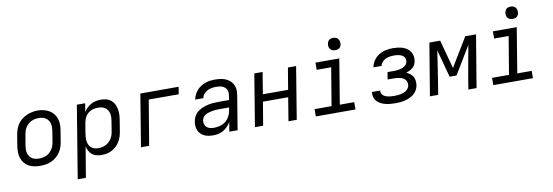

<svg xmlns="http://www.w3.org/2000/svg" viewBox="-64 -1228 5529 1918"><g transform="rotate(-10 2700.0 -269.0)"><path d="M253 8Q222 8 191.5 2Q161 -4 135.5 -18.5Q110 -33 92 -56.5Q74 -80 65.5 -108Q57 -136 57 -167.5Q57 -199 62 -230L80 -340Q85 -367 94.5 -394.5Q104 -422 121 -446Q138 -470 162 -488.5Q186 -507 212.5 -518.5Q239 -530 267 -535.5Q295 -541 323 -541Q354 -541 384 -533.5Q414 -526 439 -511.5Q464 -497 482.5 -474Q501 -451 510 -422.5Q519 -394 519 -362.5Q519 -331 513 -300L495 -190Q491 -163 481 -136Q471 -109 454 -85Q437 -61 413.5 -42Q390 -23 363 -11.5Q336 0 308 4Q280 8 253 8ZM254 -66Q273 -66 291.5 -69Q310 -72 328 -80Q346 -88 361 -101.5Q376 -115 387 -131Q398 -147 404.5 -165.5Q411 -184 414 -202L432 -312Q435 -332 435.5 -351Q436 -370 431.5 -388Q427 -406 416.5 -421.5Q406 -437 391 -447Q376 -457 357 -461Q338 -465 319 -465Q300 -465 281.5 -461.5Q263 -458 245.5 -449.5Q228 -441 213 -428Q198 -415 187.5 -398.5Q177 -382 171 -364Q165 -346 162 -328L143 -218Q140 -199 139.5 -179.5Q139 -160 143.5 -142Q148 -124 158 -109Q168 -94 183 -84Q198 -74 216.5 -70Q235 -66 254 -66Z M598 205 719 -530H803L789 -444Q803 -466 822.5 -485Q842 -504 865.5 -516Q889 -528 914.5 -533Q940 -538 965 -538Q965 -538 965 -538Q965 -538 965 -538Q994 -538 1020.5 -530.5Q1047 -523 1067.5 -505.5Q1088 -488 1099.5 -464Q1111 -440 1116 -413Q1121 -386 1119.5 -357.5Q1118 -329 1113 -300L1095 -190Q1091 -164 1082.5 -138.5Q1074 -113 1059.5 -89.5Q1045 -66 1024.5 -47Q1004 -28 979.5 -15Q955 -2 928.5 3Q902 8 876 8Q849 8 824 1.5Q799 -5 780.5 -20.5Q762 -36 750 -58Q738 -80 733 -105L681 205ZM856 -65Q874 -65 892.5 -68.5Q911 -72 928.5 -80.5Q946 -89 961.5 -102Q977 -115 987.5 -131.5Q998 -148 1004.5 -166Q1011 -184 1014 -202L1032 -312Q1035 -331 1035.5 -350.5Q1036 -370 1031.5 -388Q1027 -406 1017 -421Q1007 -436 992 -446Q977 -456 958.5 -460Q940 -464 921 -464Q904 -464 886.5 -461.5Q869 -459 852 -451Q835 -443 820.5 -431Q806 -419 796 -403.5Q786 -388 780 -371Q774 -354 771 -337L753 -227Q750 -207 749 -187.5Q748 -168 751.5 -149.5Q755 -131 763 -114.5Q771 -98 785 -86.5Q799 -75 817.5 -70Q836 -65 856 -65Z M1276 0 1363 -530H1751L1739 -456H1435L1359 0Z M2009 8Q1985 8 1962 4.5Q1939 1 1919 -8.5Q1899 -18 1883 -33.5Q1867 -49 1858.5 -69Q1850 -89 1848 -112.5Q1846 -136 1850 -159Q1854 -186 1868 -212Q1882 -238 1905 -256Q1928 -274 1954.5 -284.5Q1981 -295 2008.5 -301.5Q2036 -308 2063 -310Q2090 -312 2117 -312H2224L2231 -358Q2234 -373 2232.5 -389Q2231 -405 2224.5 -418Q2218 -431 2206 -440.5Q2194 -450 2180 -455.5Q2166 -461 2150.5 -462.5Q2135 -464 2119 -464Q2097 -464 2074.5 -460.5Q2052 -457 2031 -446Q2010 -435 1994.5 -416.5Q1979 -398 1975 -375H1892Q1897 -400 1908 -423Q1919 -446 1936 -466Q1953 -486 1975.5 -500Q1998 -514 2022 -523Q2046 -532 2070.5 -535Q2095 -538 2119 -538Q2140 -538 2161 -536Q2182 -534 2201.5 -529Q2221 -524 2238.5 -515Q2256 -506 2271 -493Q2286 -480 2296 -463.5Q2306 -447 2311.5 -427.5Q2317 -408 2316.5 -387Q2316 -366 2313 -346L2256 0H2172L2188 -94Q2174 -71 2154 -50.5Q2134 -30 2110.5 -16.5Q2087 -3 2060.5 2.5Q2034 8 2009 8ZM2030 -65Q2060 -65 2091 -73.5Q2122 -82 2147 -102Q2172 -122 2187 -150.5Q2202 -179 2207 -210L2212 -239H2117Q2103 -239 2090 -238.5Q2077 -238 2064 -236.5Q2051 -235 2037.5 -232.5Q2024 -230 2011 -226.5Q1998 -223 1985 -217.5Q1972 -212 1961 -203.5Q1950 -195 1943 -182.5Q1936 -170 1934 -157Q1930 -137 1936 -118Q1942 -99 1956.5 -86.5Q1971 -74 1990.5 -69.5Q2010 -65 2030 -65Z M2432 0 2519 -530H2603L2567 -310H2823L2860 -530H2943L2856 0H2772L2811 -237H2555L2515 0Z M3050 0V-74H3222L3286 -457H3139V-530H3381L3306 -74H3452V0ZM3356 -618Q3341 -618 3327.5 -623Q3314 -628 3305.5 -639.5Q3297 -651 3294.5 -665.5Q3292 -680 3295 -695Q3297 -705 3302 -715Q3307 -725 3316 -731.5Q3325 -738 3335.5 -740.5Q3346 -743 3356 -743Q3371 -743 3385 -737.5Q3399 -732 3407 -720.5Q3415 -709 3417.5 -694.5Q3420 -680 3418 -665Q3416 -655 3410.5 -645Q3405 -635 3396 -628.5Q3387 -622 3376.5 -620Q3366 -618 3356 -618Z M3857 8Q3831 8 3806 6Q3781 4 3757 -2Q3733 -8 3711 -19Q3689 -30 3672.5 -47Q3656 -64 3648 -88Q3640 -112 3644 -137Q3644 -138 3644.5 -140Q3645 -142 3645 -143H3728Q3728 -143 3728 -142Q3728 -141 3728 -140Q3725 -126 3731.5 -113Q3738 -100 3748.5 -91.5Q3759 -83 3772 -78Q3785 -73 3799 -70.5Q3813 -68 3827.5 -67Q3842 -66 3857 -66Q3872 -66 3887.5 -67Q3903 -68 3918 -70.5Q3933 -73 3948.5 -78.5Q3964 -84 3977.5 -93Q3991 -102 4000.5 -116Q4010 -130 4012 -145Q4015 -161 4011 -176Q4007 -191 3997.5 -202.5Q3988 -214 3974.5 -221Q3961 -228 3946 -232Q3931 -236 3915 -237.5Q3899 -239 3883 -239H3820L3832 -312H3895Q3909 -312 3923 -313Q3937 -314 3950.5 -317Q3964 -320 3978 -324.5Q3992 -329 4004.5 -337Q4017 -345 4025.5 -358Q4034 -371 4036 -384Q4038 -398 4034.5 -411Q4031 -424 4022.5 -433.5Q4014 -443 4002.5 -449Q3991 -455 3978 -458.5Q3965 -462 3951 -463Q3937 -464 3924 -464Q3903 -464 3881.5 -461Q3860 -458 3839.5 -448.5Q3819 -439 3803.5 -421.5Q3788 -404 3784 -383H3701Q3708 -419 3729.5 -451Q3751 -483 3783.5 -503Q3816 -523 3852 -530.5Q3888 -538 3924 -538Q3949 -538 3974.5 -535Q4000 -532 4023 -524.5Q4046 -517 4066 -503.5Q4086 -490 4099.5 -470Q4113 -450 4117.5 -425Q4122 -400 4118 -375Q4115 -357 4106.5 -339Q4098 -321 4083 -308.5Q4068 -296 4050.5 -287.5Q4033 -279 4015 -274Q4035 -265 4052.5 -251.5Q4070 -238 4081 -219.5Q4092 -201 4094.5 -178Q4097 -155 4094 -132Q4090 -108 4077.5 -85Q4065 -62 4045 -45.5Q4025 -29 4001.5 -18.5Q3978 -8 3953.5 -2Q3929 4 3905 6Q3881 8 3857 8Z M4207 0 4295 -530H4404L4483 -239L4659 -530H4768L4680 0H4597L4614 -106Q4628 -189 4643.5 -272Q4659 -355 4674 -439L4505 -159H4435L4359 -439Q4346 -355 4334 -272Q4322 -189 4308 -106L4291 0Z M4850 0V-74H5022L5086 -457H4939V-530H5181L5106 -74H5252V0ZM5156 -618Q5141 -618 5127.5 -623Q5114 -628 5105.5 -639.5Q5097 -651 5094.5 -665.5Q5092 -680 5095 -695Q5097 -705 5102 -715Q5107 -725 5116 -731.5Q5125 -738 5135.5 -740.5Q5146 -743 5156 -743Q5171 -743 5185 -737.5Q5199 -732 5207 -720.5Q5215 -709 5217.5 -694.5Q5220 -680 5218 -665Q5216 -655 5210.5 -645Q5205 -635 5196 -628.5Q5187 -622 5176.5 -620Q5166 -618 5156 -618Z"/></g></svg>

Font: Iosevka Curly Extended Oblique
Style: Regular
Weight: 400
Width: 7
Italic angle: -9°
Monospace: yes
Designer: Belleve Invis
Foundry: Belleve Invis
Version: Version 11.1.0; ttfautohint (v1.8.3)